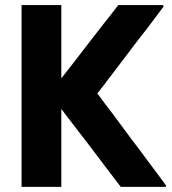

<svg xmlns="http://www.w3.org/2000/svg" viewBox="-20 -730 681 760"><path d="M365.2 -360.4Q394.5 -320.3 424.8 -281.2Q454.1 -241.2 483.4 -202.1Q503.9 -173.8 525.4 -146.5Q545.9 -118.2 567.4 -89.8Q585 -66.4 602.5 -43Q620.1 -18.6 637.7 4.9Q636.7 6.8 635.7 9.8Q630.9 9.8 622.1 9.8Q616.2 9.8 610.4 9.8Q604.5 9.8 599.6 9.8Q586.9 9.8 574.2 9.8Q562.5 9.8 549.8 9.8Q537.1 9.8 524.4 9.8Q512.7 9.8 500 9.8Q489.3 9.8 479.5 9.8Q468.8 9.8 458 9.8Q457 8.8 457 7.8Q456.1 6.8 455.1 5.9Q426.8 -31.2 398.4 -68.4Q370.1 -105.5 341.8 -143.6Q322.3 -168.9 302.7 -194.3Q283.2 -219.7 263.7 -245.1Q252.9 -258.8 243.2 -271.5Q233.4 -285.2 222.7 -298.8Q222.7 -268.6 222.7 -238.3Q222.7 -209 222.7 -178.7Q222.7 -153.3 222.7 -127.9Q222.7 -102.5 222.7 -76.2Q222.7 -54.7 222.7 -33.2Q222.7 -11.7 222.7 9.8Q220.7 9.8 217.8 9.8Q215.8 9.8 212.9 9.8Q197.3 9.8 181.6 9.8Q166 9.8 150.4 9.8Q139.6 9.8 128.9 9.8Q118.2 9.8 107.4 9.8Q96.7 9.8 85.9 9.8Q75.2 9.8 65.4 9.8Q65.4 7.8 65.4 4.9Q65.4 2.9 65.4 0Q65.4 -80.1 65.4 -159.2Q65.4 -238.3 65.4 -318.4Q65.4 -373 65.4 -427.7Q65.4 -482.4 65.4 -537.1Q65.4 -580.1 65.4 -623Q65.4 -667 65.4 -710Q67.4 -710 70.3 -710Q72.3 -710 75.2 -710Q90.8 -710 106.4 -710Q122.1 -710 137.7 -710Q148.4 -710 159.2 -710Q169.9 -710 180.7 -710Q191.4 -710 202.1 -710Q212.9 -710 222.7 -710Q222.7 -707 222.7 -705.1Q222.7 -702.1 222.7 -700.2Q222.7 -665 222.7 -629.9Q222.7 -594.7 222.7 -559.6Q222.7 -535.2 222.7 -511.7Q222.7 -487.3 222.7 -462.9Q222.7 -452.1 222.7 -441.4Q222.7 -430.7 222.7 -419.9Q246.1 -449.2 268.6 -478.5Q291 -507.8 314.5 -538.1Q333 -561.5 351.6 -585.9Q370.1 -610.4 388.7 -633.8Q404.3 -653.3 418.9 -671.9Q433.6 -691.4 448.2 -710Q449.2 -710 450.2 -710Q452.1 -710 453.1 -710Q470.7 -710 489.3 -710Q506.8 -710 525.4 -710Q538.1 -710 549.8 -710Q562.5 -710 575.2 -710Q587.9 -710 600.6 -710Q613.3 -710 625 -710Q626 -709 627 -707Q627 -706.1 627.9 -705.1Q626 -702.1 624 -699.2Q622.1 -696.3 620.1 -694.3Q590.8 -655.3 561.5 -616.2Q531.2 -578.1 502 -539.1Q482.4 -512.7 461.9 -486.3Q441.4 -460 421.9 -433.6Q415 -424.8 408.2 -416Q401.4 -407.2 394.5 -397.5Q387.7 -388.7 379.9 -378.9Q373 -369.1 365.2 -360.4Z"/></svg>

Font: LeFont
Style: Bold
Weight: 800
Designer: Leryon MEDIA
Version: Version 1.0